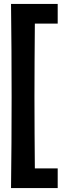

<svg xmlns="http://www.w3.org/2000/svg" viewBox="-20 -883 321 975"><path d="M157 -28C156 -138 155 -276 155 -390C155 -504 156 -648 157 -763H273V-863H36C38 -695 39 -558 39 -390C39 -222 38 -95 36 72H273V-28Z"/></svg>

Font: Ranchers
Style: Regular
Weight: 400
Designer: Pablo Impallari, Brenda Gallo
Foundry: Pablo Impallari, Brenda Gallo
Version: Version 1.000